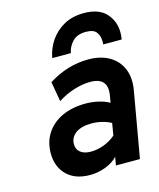

<svg xmlns="http://www.w3.org/2000/svg" viewBox="-113 -823 760 916"><g transform="rotate(-15 267.0 -365.0)"><path d="M219 12Q145 12 104 -28.8Q63 -69.5 63 -136Q63 -192 90.5 -234.2Q118 -276.5 168 -299.8Q218 -323 284.5 -323Q317 -323 348.8 -315.5Q380.5 -308 401 -295.5L406 -324Q424.5 -417 332.5 -417Q295 -417 252.5 -403.8Q210 -390.5 171 -365.5L154 -463.5Q248.5 -523 351 -523Q412.5 -523 454.8 -498.2Q497 -473.5 515.5 -429.2Q534 -385 524 -326L467 0H348.5L355.5 -41Q333 -16.5 295.5 -2.2Q258 12 219 12ZM251 -94.5Q282.5 -94.5 315 -106.5Q347.5 -118.5 373.5 -141L383.5 -200.5Q365 -211 340 -217.5Q315 -224 287 -224Q237.5 -224 209.2 -203.8Q181 -183.5 181 -149.5Q181 -123.5 199.8 -109Q218.5 -94.5 251 -94.5ZM187.5 -573.5Q195.5 -618.5 221.2 -656.8Q247 -695 289 -718.5Q331 -742 388 -742Q462 -742 497.8 -702.5Q533.5 -663 533.5 -608.5Q533.5 -591.5 530.5 -573.5H439.5Q440 -583 440 -589Q440 -615.5 426.2 -634.2Q412.5 -653 374 -653Q331 -653 308 -628.8Q285 -604.5 279.5 -573.5Z"/></g></svg>

Font: Overpass
Style: Bold Italic
Weight: 700
Italic angle: -10°
Designer: Delve Withrington, Dave Bailey, Thomas Jockin
Foundry: Delve Fonts LLC
Version: Version 4.000; ttfautohint (v1.8.3)